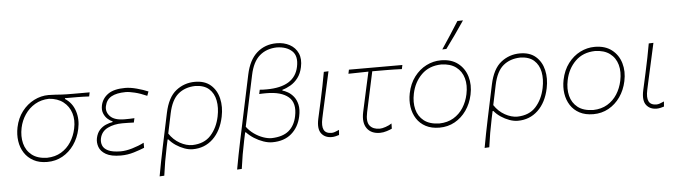

<svg xmlns="http://www.w3.org/2000/svg" viewBox="-55 -1035 5197 1471"><g transform="rotate(-5 2543.5 -300.0)"><path d="M272 9Q210.5 9 166.8 -14.8Q123 -38.5 97 -78.8Q71 -119 63.8 -169.8Q56.5 -220.5 67.5 -275Q82 -345 121 -395.8Q160 -446.5 213.8 -473.8Q267.5 -501 326 -501Q353 -501 374.5 -499.2Q396 -497.5 426.5 -495.8Q457 -494 510.5 -494H641.5L635 -463Q593 -465.5 547.2 -465.8Q501.5 -466 449.5 -466L448.5 -460Q503.5 -425 524.8 -360.5Q546 -296 530 -222Q515.5 -154 479 -102Q442.5 -50 389.5 -20.5Q336.5 9 272 9ZM274 -23Q336 -24.5 382 -52Q428 -79.5 457.5 -125.2Q487 -171 499 -228Q513 -292.5 496.2 -346.2Q479.5 -400 436 -433.8Q392.5 -467.5 326.5 -472Q266 -470.5 218.8 -442.8Q171.5 -415 140.8 -369.5Q110 -324 98.5 -269Q85 -204.5 99 -149Q113 -93.5 156.5 -59Q200 -24.5 274 -23Z M838 9Q763 9 723.2 -14.2Q683.5 -37.5 671.5 -72Q659.5 -106.5 666.5 -140Q675 -179 696.2 -202Q717.5 -225 744.5 -236.5Q771.5 -248 796.5 -252L797.5 -257Q779 -264 759.8 -281.2Q740.5 -298.5 730 -325Q719.5 -351.5 726.5 -386Q738 -439.5 783.5 -471.8Q829 -504 915.5 -504Q954.5 -504 1004 -490.8Q1053.5 -477.5 1091 -461.5L1079 -429Q1029.5 -451 986.2 -461.5Q943 -472 916 -472Q846 -471.5 806.5 -449.5Q767 -427.5 756.5 -378Q747 -334 779.8 -299.5Q812.5 -265 891 -265Q912 -265 930 -265.5Q948 -266 966 -267L958.5 -234Q938 -235 917.5 -235.5Q897 -236 871 -236Q806 -236 757.2 -212Q708.5 -188 697 -135Q691 -106.5 700.8 -81Q710.5 -55.5 743.2 -39.5Q776 -23.5 839 -23Q879 -23 928.5 -37.5Q978 -52 1020 -73.5V-34.5Q989 -21.5 939.5 -6.2Q890 9 838 9Z M1119.5 194Q1129.5 137.5 1140 84.5Q1150.5 31.5 1163 -28.5L1217.5 -286Q1242.5 -404 1306 -454Q1369.5 -504 1451.5 -504Q1527.5 -504 1573 -464Q1618.5 -424 1633.5 -359.2Q1648.5 -294.5 1633 -220Q1610.5 -112 1546.5 -51.5Q1482.5 9 1391 9Q1361 9 1327.5 -3Q1294 -15 1263.2 -35.5Q1232.5 -56 1211 -82H1205L1193.5 -28.5Q1181 31 1172 83.2Q1163 135.5 1155.5 192ZM1391 -23Q1482.5 -25.5 1533.2 -81.8Q1584 -138 1602 -224Q1616 -291.5 1605.2 -347.2Q1594.5 -403 1556.8 -436.8Q1519 -470.5 1451.5 -472Q1372 -470 1319.8 -426Q1267.5 -382 1246 -279.5L1214 -127Q1246.5 -77.5 1295.2 -50.2Q1344 -23 1391 -23Z M1715.5 194Q1725.5 137.5 1736 84.5Q1746.5 31.5 1759 -28.5L1864 -524Q1887.5 -635 1949.5 -689.5Q2011.5 -744 2100.5 -744Q2157.5 -744 2201 -720.2Q2244.5 -696.5 2264.5 -652Q2284.5 -607.5 2271 -545.5Q2260.5 -496 2235.5 -463.5Q2210.5 -431 2178.5 -412.2Q2146.5 -393.5 2115 -385L2113.5 -379Q2131.5 -374.5 2155 -361.2Q2178.5 -348 2198.5 -323.5Q2218.5 -299 2227.2 -261.2Q2236 -223.5 2224.5 -170Q2207 -88.5 2150.5 -39.8Q2094 9 2002.5 9Q1971 9 1934.8 -3.5Q1898.5 -16 1865 -37.2Q1831.5 -58.5 1807.5 -84.5H1801.5L1789.5 -28.5Q1777 31 1768 83.2Q1759 135.5 1751.5 192ZM2000.5 -23Q2085.5 -25.5 2132 -63.8Q2178.5 -102 2193.5 -174.5Q2214.5 -275.5 2159 -322.5Q2103.5 -369.5 1989.5 -369.5Q1976 -369.5 1962.2 -369.2Q1948.5 -369 1934.5 -368L1941.5 -400.5Q1954.5 -399 1967.8 -398.8Q1981 -398.5 1994.5 -398.5Q2209.5 -398.5 2241 -550.5Q2258 -631.5 2216.8 -670.8Q2175.5 -710 2100 -712Q2019.5 -710 1966.8 -664.2Q1914 -618.5 1893 -518.5L1810 -127Q1834 -94.5 1867 -71.2Q1900 -48 1935.2 -35.5Q1970.5 -23 2000.5 -23Z M2460 9Q2407.5 9 2380 -27.2Q2352.5 -63.5 2369 -140Q2377.5 -180.5 2384.5 -209.8Q2391.5 -239 2398 -271Q2411 -332.5 2422 -385.2Q2433 -438 2442.5 -494L2478.5 -495.5Q2458.5 -402.5 2440.5 -324Q2422.5 -245.5 2411 -191L2400 -140Q2387.5 -82 2402 -52.5Q2416.5 -23 2461.5 -23Q2472.5 -23 2486 -27.5Q2499.5 -32 2519.5 -41L2516.5 -2Q2506.5 1.5 2490.5 5.2Q2474.5 9 2460 9Z M2831 9Q2763 9 2731 -36Q2699 -81 2716 -161Q2736.5 -256.5 2754.2 -335.8Q2772 -415 2783 -466L2629 -463L2635.5 -494H3046.5L3040 -463Q2982 -465.5 2922.8 -465.8Q2863.5 -466 2812.5 -466Q2796 -388.5 2779.2 -311.5Q2762.5 -234.5 2746 -157Q2730.5 -84.5 2755.5 -53.8Q2780.5 -23 2832 -23Q2849.5 -23 2877 -32.2Q2904.5 -41.5 2924.5 -55L2923.5 -15Q2911 -8.5 2883.8 0.2Q2856.5 9 2831 9Z M3289 9Q3227.5 9 3183.5 -14.2Q3139.5 -37.5 3113.8 -77.5Q3088 -117.5 3080.5 -168Q3073 -218.5 3084 -273Q3099 -346.5 3138.2 -398.2Q3177.5 -450 3231 -477Q3284.5 -504 3343 -504Q3423 -504 3474 -464.5Q3525 -425 3544 -360.8Q3563 -296.5 3547 -222Q3532.5 -154 3496 -102Q3459.5 -50 3406.5 -20.5Q3353.5 9 3289 9ZM3291 -23Q3353.5 -24.5 3399.5 -52Q3445.5 -79.5 3474.8 -125.2Q3504 -171 3516 -228Q3530.5 -296 3515.2 -350.8Q3500 -405.5 3456.5 -438Q3413 -470.5 3343 -472Q3250 -470 3191.5 -412.5Q3133 -355 3115 -267Q3101.5 -202.5 3115.2 -147.5Q3129 -92.5 3172.2 -58.5Q3215.5 -24.5 3291 -23ZM3361.5 -586Q3397 -638 3430.2 -689.8Q3463.5 -741.5 3496 -793L3539 -794Q3503.5 -741.5 3467.5 -690.2Q3431.5 -639 3393 -587Z M3619 194Q3629 137.5 3639.5 84.5Q3650 31.5 3662.5 -28.5L3717 -286Q3742 -404 3805.5 -454Q3869 -504 3951 -504Q4027 -504 4072.5 -464Q4118 -424 4133 -359.2Q4148 -294.5 4132.5 -220Q4110 -112 4046 -51.5Q3982 9 3890.5 9Q3860.5 9 3827 -3Q3793.5 -15 3762.8 -35.5Q3732 -56 3710.5 -82H3704.5L3693 -28.5Q3680.5 31 3671.5 83.2Q3662.5 135.5 3655 192ZM3890.5 -23Q3982 -25.5 4032.8 -81.8Q4083.5 -138 4101.5 -224Q4115.5 -291.5 4104.8 -347.2Q4094 -403 4056.2 -436.8Q4018.5 -470.5 3951 -472Q3871.5 -470 3819.2 -426Q3767 -382 3745.5 -279.5L3713.5 -127Q3746 -77.5 3794.8 -50.2Q3843.5 -23 3890.5 -23Z M4472 9Q4410.5 9 4366.5 -14.2Q4322.5 -37.5 4296.8 -77.5Q4271 -117.5 4263.5 -168Q4256 -218.5 4267 -273Q4282 -346.5 4321.2 -398.2Q4360.5 -450 4414 -477Q4467.5 -504 4526 -504Q4606 -504 4657 -464.5Q4708 -425 4727 -360.8Q4746 -296.5 4730 -222Q4715.5 -154 4679 -102Q4642.5 -50 4589.5 -20.5Q4536.5 9 4472 9ZM4474 -23Q4536.5 -24.5 4582.5 -52Q4628.5 -79.5 4657.8 -125.2Q4687 -171 4699 -228Q4713.5 -296 4698.2 -350.8Q4683 -405.5 4639.5 -438Q4596 -470.5 4526 -472Q4433 -470 4374.5 -412.5Q4316 -355 4298 -267Q4284.5 -202.5 4298.2 -147.5Q4312 -92.5 4355.2 -58.5Q4398.5 -24.5 4474 -23Z M4959 9Q4906.5 9 4879 -27.2Q4851.5 -63.5 4868 -140Q4876.5 -180.5 4883.5 -209.8Q4890.5 -239 4897 -271Q4910 -332.5 4921 -385.2Q4932 -438 4941.5 -494L4977.5 -495.5Q4957.5 -402.5 4939.5 -324Q4921.5 -245.5 4910 -191L4899 -140Q4886.5 -82 4901 -52.5Q4915.5 -23 4960.5 -23Q4971.5 -23 4985 -27.5Q4998.5 -32 5018.5 -41L5015.5 -2Q5005.5 1.5 4989.5 5.2Q4973.5 9 4959 9Z"/></g></svg>

Font: Commissioner Flair Thin
Style: Italic
Weight: 100
Italic angle: -12°
Designer: Kostas Bartsokas
Foundry: Kostas Bartsokas
Version: Version 1.000; ttfautohint (v1.8.3)